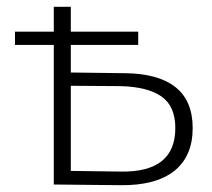

<svg xmlns="http://www.w3.org/2000/svg" viewBox="-20 -542 622 564"><path d="M335 2 138 0V-410H24V-449H138V-522H188V-449H386V-410H188V-329L347 -327Q445 -326 495.5 -286Q546 -246 546 -166Q546 -83 492 -40Q438 3 335 2ZM334 -38Q495 -35 495 -166Q495 -230 454.5 -258.5Q414 -287 334 -289L188 -290V-40Z"/></svg>

Font: Montserrat Light
Style: Regular
Weight: 300
Designer: Julieta Ulanovsky
Foundry: Julieta Ulanovsky
Version: Version 9.000; ttfautohint (v1.8.4.7-5d5b)